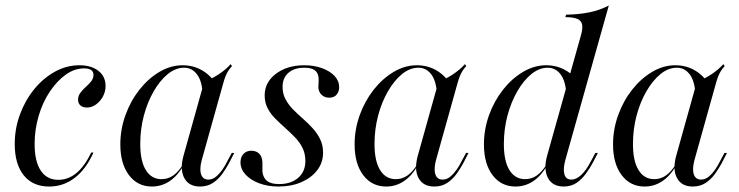

<svg xmlns="http://www.w3.org/2000/svg" viewBox="-20 -661 2662 692"><path d="M157.3 11.3Q98.4 11.3 65.7 -29Q33.1 -69.4 33.1 -141.9Q33.1 -197.6 52 -248.8Q71 -300 103.6 -339.9Q136.3 -379.8 178.2 -402.8Q220.2 -425.8 266.1 -425.8Q308.9 -425.8 334.7 -405.6Q360.5 -385.5 360.5 -350.8Q360.5 -330.6 350.8 -312.9Q341.1 -295.2 325.8 -284.3Q310.5 -273.4 293.5 -273.4Q278.2 -273.4 269.8 -281Q261.3 -288.7 261.3 -301.6Q261.3 -315.3 269.8 -326.6Q278.2 -337.9 289.1 -347.6Q300 -357.3 308.5 -367.7Q316.9 -378.2 316.9 -391.1Q316.9 -414.5 283.1 -414.5Q248.4 -414.5 216.9 -391.9Q185.5 -369.4 159.7 -331Q133.9 -292.7 119.4 -243.5Q104.8 -194.4 104.8 -141.9Q104.8 -79 127 -46Q149.2 -12.9 190.3 -12.9Q225.8 -12.9 255.2 -37.1Q284.7 -61.3 308.9 -111.3H316.9Q290.3 -51.6 249.6 -20.2Q208.9 11.3 157.3 11.3Z M527.4 11.3Q475.8 11.3 444.8 -29.8Q413.7 -71 413.7 -140.3Q413.7 -195.2 432.3 -246.4Q450.8 -297.6 482.7 -337.9Q514.5 -378.2 554.8 -402Q595.2 -425.8 637.9 -425.8Q676.6 -425.8 708.1 -407.7Q739.5 -389.5 759.7 -356.5L710.5 -321.8Q708.1 -369.4 689.9 -393.1Q671.8 -416.9 643.5 -416.9Q612.9 -416.9 584.7 -394Q556.5 -371 533.9 -331.9Q511.3 -292.7 498.4 -244Q485.5 -195.2 485.5 -141.9Q485.5 -80.6 505.6 -48Q525.8 -15.3 562.1 -15.3Q585.5 -15.3 604.4 -28.6Q623.4 -41.9 640.3 -69.4V-62.9Q619.4 -26.6 590.7 -7.7Q562.1 11.3 527.4 11.3ZM700.8 11.3Q660.5 11.3 644 -19.8Q627.4 -50.8 641.9 -101.6L716.1 -366.9Q741.9 -375.8 768.1 -393.1Q794.4 -410.5 811.3 -429.8L816.1 -422.6Q808.1 -414.5 802.4 -405.2Q796.8 -396 792.7 -385.9Q788.7 -375.8 784.7 -361.3L707.3 -84.7Q698.4 -51.6 704.8 -32.7Q711.3 -13.7 730.6 -13.7Q746 -13.7 758.5 -24.2Q771 -34.7 781.5 -49.6Q791.9 -64.5 799.2 -79.8L815.3 -109.7H824.2L805.6 -73.4Q795.2 -54 781 -34.3Q766.9 -14.5 747.2 -1.6Q727.4 11.3 700.8 11.3Z M983.9 11.3Q945.2 11.3 914.1 -0.4Q883.1 -12.1 864.9 -31.9Q846.8 -51.6 846.8 -75.8Q846.8 -95.2 857.7 -106.5Q868.5 -117.7 885.5 -117.7Q903.2 -117.7 913.7 -107.7Q924.2 -97.6 925.8 -77.4Q925.8 -71 925.8 -60.5Q925.8 -50 925.8 -41.9Q929 -18.5 943.5 -8.1Q958.1 2.4 985.5 2.4Q1029 2.4 1054.8 -20.2Q1080.6 -42.7 1080.6 -80.6Q1080.6 -107.3 1070.2 -128.2Q1059.7 -149.2 1042.7 -166.5Q1025.8 -183.9 1007.3 -200.4Q988.7 -216.9 971.8 -233.9Q954.8 -250.8 944.4 -271.4Q933.9 -291.9 933.9 -316.9Q933.9 -364.5 974.6 -395.2Q1015.3 -425.8 1076.6 -425.8Q1112.1 -425.8 1140.7 -415.3Q1169.4 -404.8 1185.9 -387.1Q1202.4 -369.4 1202.4 -346.8Q1202.4 -330.6 1193.1 -319.8Q1183.9 -308.9 1166.9 -308.9Q1150.8 -308.9 1139.9 -318.5Q1129 -328.2 1127.4 -345.2Q1127.4 -354 1128.2 -363.7Q1129 -373.4 1128.2 -380.6Q1126.6 -399.2 1114.1 -408.1Q1101.6 -416.9 1076.6 -416.9Q1040.3 -416.9 1019.4 -398.4Q998.4 -379.8 998.4 -347.6Q998.4 -323.4 1008.9 -303.6Q1019.4 -283.9 1035.9 -266.9Q1052.4 -250 1071.4 -233.5Q1090.3 -216.9 1106.9 -198.8Q1123.4 -180.6 1133.9 -159.3Q1144.4 -137.9 1144.4 -110.5Q1144.4 -75 1123.4 -47.6Q1102.4 -20.2 1066.1 -4.4Q1029.8 11.3 983.9 11.3Z M1371.8 11.3Q1320.2 11.3 1289.1 -29.8Q1258.1 -71 1258.1 -140.3Q1258.1 -195.2 1276.6 -246.4Q1295.2 -297.6 1327 -337.9Q1358.9 -378.2 1399.2 -402Q1439.5 -425.8 1482.3 -425.8Q1521 -425.8 1552.4 -407.7Q1583.9 -389.5 1604 -356.5L1554.8 -321.8Q1552.4 -369.4 1534.3 -393.1Q1516.1 -416.9 1487.9 -416.9Q1457.3 -416.9 1429 -394Q1400.8 -371 1378.2 -331.9Q1355.6 -292.7 1342.7 -244Q1329.8 -195.2 1329.8 -141.9Q1329.8 -80.6 1350 -48Q1370.2 -15.3 1406.5 -15.3Q1429.8 -15.3 1448.8 -28.6Q1467.7 -41.9 1484.7 -69.4V-62.9Q1463.7 -26.6 1435.1 -7.7Q1406.5 11.3 1371.8 11.3ZM1545.2 11.3Q1504.8 11.3 1488.3 -19.8Q1471.8 -50.8 1486.3 -101.6L1560.5 -366.9Q1586.3 -375.8 1612.5 -393.1Q1638.7 -410.5 1655.6 -429.8L1660.5 -422.6Q1652.4 -414.5 1646.8 -405.2Q1641.1 -396 1637.1 -385.9Q1633.1 -375.8 1629 -361.3L1551.6 -84.7Q1542.7 -51.6 1549.2 -32.7Q1555.6 -13.7 1575 -13.7Q1590.3 -13.7 1602.8 -24.2Q1615.3 -34.7 1625.8 -49.6Q1636.3 -64.5 1643.5 -79.8L1659.7 -109.7H1668.5L1650 -73.4Q1639.5 -54 1625.4 -34.3Q1611.3 -14.5 1591.5 -1.6Q1571.8 11.3 1545.2 11.3Z M2011.3 11.3Q1984.7 11.3 1968.1 -2.8Q1951.6 -16.9 1947.2 -42.7Q1942.7 -68.5 1952.4 -101.6L2073.4 -532.3Q2080.6 -556.5 2078.2 -571.4Q2075.8 -586.3 2061.3 -592.7Q2046.8 -599.2 2017.7 -599.2L2020.2 -608.1Q2068.5 -608.9 2106 -616.9Q2143.5 -625 2174.2 -641.1L2017.7 -84.7Q2008.9 -52.4 2014.1 -33.1Q2019.4 -13.7 2039.5 -13.7Q2056.5 -13.7 2074.6 -30.2Q2092.7 -46.8 2109.7 -79.8L2125.8 -109.7H2134.7L2116.9 -75Q2106.5 -55.6 2091.9 -35.5Q2077.4 -15.3 2058.1 -2Q2038.7 11.3 2011.3 11.3ZM1837.9 11.3Q1786.3 11.3 1755.2 -29.8Q1724.2 -71 1724.2 -140.3Q1724.2 -195.2 1742.7 -246.4Q1761.3 -297.6 1793.1 -337.9Q1825 -378.2 1865.3 -402Q1905.6 -425.8 1948.4 -425.8Q1987.1 -425.8 2018.5 -407.7Q2050 -389.5 2070.2 -356.5L2021 -321.8Q2018.5 -369.4 2000.4 -393.1Q1982.3 -416.9 1954 -416.9Q1923.4 -416.9 1895.2 -394Q1866.9 -371 1844.4 -331.9Q1821.8 -292.7 1808.9 -244Q1796 -195.2 1796 -141.9Q1796 -80.6 1816.1 -48Q1836.3 -15.3 1872.6 -15.3Q1896 -15.3 1914.9 -28.6Q1933.9 -41.9 1950.8 -69.4V-62.9Q1929.8 -26.6 1901.2 -7.7Q1872.6 11.3 1837.9 11.3Z M2303.2 11.3Q2251.6 11.3 2220.6 -29.8Q2189.5 -71 2189.5 -140.3Q2189.5 -195.2 2208.1 -246.4Q2226.6 -297.6 2258.5 -337.9Q2290.3 -378.2 2330.6 -402Q2371 -425.8 2413.7 -425.8Q2452.4 -425.8 2483.9 -407.7Q2515.3 -389.5 2535.5 -356.5L2486.3 -321.8Q2483.9 -369.4 2465.7 -393.1Q2447.6 -416.9 2419.4 -416.9Q2388.7 -416.9 2360.5 -394Q2332.3 -371 2309.7 -331.9Q2287.1 -292.7 2274.2 -244Q2261.3 -195.2 2261.3 -141.9Q2261.3 -80.6 2281.5 -48Q2301.6 -15.3 2337.9 -15.3Q2361.3 -15.3 2380.2 -28.6Q2399.2 -41.9 2416.1 -69.4V-62.9Q2395.2 -26.6 2366.5 -7.7Q2337.9 11.3 2303.2 11.3ZM2476.6 11.3Q2436.3 11.3 2419.8 -19.8Q2403.2 -50.8 2417.7 -101.6L2491.9 -366.9Q2517.7 -375.8 2544 -393.1Q2570.2 -410.5 2587.1 -429.8L2591.9 -422.6Q2583.9 -414.5 2578.2 -405.2Q2572.6 -396 2568.5 -385.9Q2564.5 -375.8 2560.5 -361.3L2483.1 -84.7Q2474.2 -51.6 2480.6 -32.7Q2487.1 -13.7 2506.5 -13.7Q2521.8 -13.7 2534.3 -24.2Q2546.8 -34.7 2557.3 -49.6Q2567.7 -64.5 2575 -79.8L2591.1 -109.7H2600L2581.5 -73.4Q2571 -54 2556.9 -34.3Q2542.7 -14.5 2523 -1.6Q2503.2 11.3 2476.6 11.3Z"/></svg>

Font: Playfair 144pt Light
Style: Italic
Weight: 300
Italic angle: -15.6°
Designer: Claus Eggers Sørensen
Foundry: Claus Eggers Sørensen
Version: Version 2.001;gftools[0.9.30]